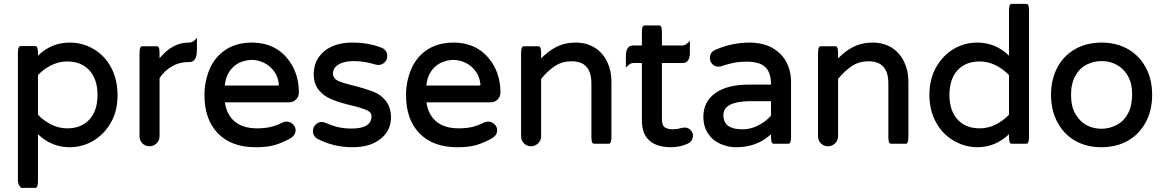

<svg xmlns="http://www.w3.org/2000/svg" viewBox="-20 -730 5899 973"><path d="M474.1 -249Q474.1 -333 428.7 -377.9Q388.7 -418.5 320.3 -418.5Q278.8 -418.5 240.2 -399.4Q202.6 -380.9 172.4 -349.6V-148.4Q202.6 -117.2 240.7 -98.4Q278.8 -79.6 320.3 -79.6Q392.1 -79.6 433.1 -124.3Q474.1 -168.9 474.1 -249ZM70.8 184.6V-459Q70.8 -487.3 77.6 -493.7Q80.1 -496.6 84 -496.6H159.2Q163.1 -496.6 166 -493.4Q168.9 -490.2 170.4 -484.4Q172.4 -474.1 172.4 -459V-448.2Q241.2 -514.2 333 -514.2Q397.9 -514.2 450.7 -483.4Q508.8 -451.2 542.5 -389.2Q575.7 -327.6 575.7 -247.6Q575.7 -167.5 542 -108.9Q507.8 -48.8 452.4 -16.4Q397 16.1 333 16.1Q241.2 16.1 172.4 -49.8V184.6Q172.4 212.9 165.5 219.2Q163.1 222.2 159.2 222.2H86.9L85.4 220.7Q70.8 205.1 70.8 184.6Z M788.6 -434.6Q854 -514.2 935.5 -514.2H940.4Q954.6 -514.2 968.8 -528.3L978 -537.6V-476.6Q978 -439 963.4 -424.8Q954.6 -415.5 940.4 -415.5H933.6Q889.2 -415.5 851.6 -394Q814.9 -373 788.6 -334.5V-39.1Q788.6 -18.1 773.2 -3.4Q757.8 11.2 737.1 11.2Q716.3 11.2 701.7 -3.4Q687 -18.1 687 -39.1V-458Q687 -486.3 693.8 -492.7Q696.3 -495.6 700.2 -495.6H775.4Q779.3 -495.6 782.2 -492.7Q788.6 -486.3 788.6 -458Z M1386.7 -296.4Q1390.6 -296.4 1391.8 -297.6Q1393.1 -298.8 1393.1 -300.8Q1393.1 -302.7 1393.1 -303.2Q1389.2 -340.8 1370.6 -366.2Q1350.1 -396 1319.3 -411.1Q1288.6 -426.3 1257.1 -426.3Q1225.6 -426.3 1192.9 -412.1Q1160.2 -396 1140.6 -364.7Q1122.6 -335.4 1119.1 -296.4ZM1016.1 -249Q1016.1 -316.4 1042 -378.9Q1059.1 -419.9 1089.4 -450.2Q1153.3 -514.2 1255.9 -514.2Q1329.6 -514.2 1384.8 -480Q1403.8 -467.8 1421.4 -450.2Q1447.8 -423.8 1465.8 -388.7Q1494.6 -331.5 1494.6 -261.7Q1494.6 -240.2 1480.2 -225.8Q1465.8 -211.4 1443.4 -211.4H1119.6Q1128.9 -148.4 1168.9 -114.7Q1210.9 -79.6 1283.2 -79.6Q1321.8 -79.6 1351.8 -86.7Q1381.8 -93.8 1412.6 -109.4Q1420.4 -113.8 1430.9 -113.8Q1441.4 -113.8 1449.2 -110.4Q1458.5 -106.9 1465.3 -99.6Q1478 -87.4 1478 -69.8Q1478 -43.9 1448.7 -27.3Q1407.2 -4.9 1369.6 5.9Q1332 16.1 1275.4 16.1Q1152.8 16.1 1084.5 -54Q1016.1 -124 1016.1 -249Z M1580.1 -99.1Q1592.3 -111.8 1610.4 -111.8Q1621.1 -111.8 1630.4 -107.4Q1663.1 -92.8 1693.6 -85.7Q1724.1 -78.6 1760.7 -78.6Q1824.2 -78.6 1848.1 -102.5Q1862.8 -117.2 1862.8 -141.6Q1862.8 -159.7 1842.3 -169.9Q1818.4 -181.6 1761.2 -195.8Q1704.6 -208.5 1666 -224.6Q1622.6 -240.7 1596.2 -272.9Q1569.8 -305.7 1569.8 -353.5Q1569.8 -425.3 1622.3 -469.7Q1674.8 -514.2 1766.6 -514.2Q1845.7 -514.2 1910.2 -489.3Q1925.3 -484.9 1934.1 -472.9Q1942.9 -460.9 1942.9 -446.3Q1942.9 -427.7 1929.4 -414.3Q1916 -400.9 1897.5 -400.9H1897L1883.3 -402.8Q1825.2 -420.4 1774.9 -420.4Q1714.8 -420.4 1685.5 -396Q1667.5 -380.4 1667.5 -358.4Q1667.5 -333.5 1690.9 -321.3Q1718.8 -308.6 1774.9 -295.4Q1823.2 -283.2 1869.1 -266.6Q1909.7 -251.5 1936 -217.8Q1961.4 -184.6 1961.4 -134.8Q1961.4 -68.8 1908.9 -26.4Q1856.4 16.1 1766.6 16.1Q1668.5 16.1 1585.4 -28.3Q1582 -30.3 1578.6 -34.2Q1565.9 -46.9 1565.9 -66.2Q1565.9 -85.4 1580.1 -99.1Z M2408.2 -296.4Q2412.1 -296.4 2413.3 -297.6Q2414.6 -298.8 2414.6 -300.8Q2414.6 -302.7 2414.6 -303.2Q2410.6 -340.8 2392.1 -366.2Q2371.6 -396 2340.8 -411.1Q2310.1 -426.3 2278.6 -426.3Q2247.1 -426.3 2214.4 -412.1Q2181.6 -396 2162.1 -364.7Q2144 -335.4 2140.6 -296.4ZM2037.6 -249Q2037.6 -316.4 2063.5 -378.9Q2080.6 -419.9 2110.8 -450.2Q2174.8 -514.2 2277.3 -514.2Q2351.1 -514.2 2406.2 -480Q2425.3 -467.8 2442.9 -450.2Q2469.2 -423.8 2487.3 -388.7Q2516.1 -331.5 2516.1 -261.7Q2516.1 -240.2 2501.7 -225.8Q2487.3 -211.4 2464.8 -211.4H2141.1Q2150.4 -148.4 2190.4 -114.7Q2232.4 -79.6 2304.7 -79.6Q2343.3 -79.6 2373.3 -86.7Q2403.3 -93.8 2434.1 -109.4Q2441.9 -113.8 2452.4 -113.8Q2462.9 -113.8 2470.7 -110.4Q2480 -106.9 2486.8 -99.6Q2499.5 -87.4 2499.5 -69.8Q2499.5 -43.9 2470.2 -27.3Q2428.7 -4.9 2391.1 5.9Q2353.5 16.1 2296.9 16.1Q2174.3 16.1 2106 -54Q2037.6 -124 2037.6 -249Z M2620.6 -39.1V-458Q2620.6 -486.3 2627.4 -492.7Q2629.9 -495.6 2633.8 -495.6H2709Q2712.9 -495.6 2715.8 -492.7Q2722.2 -486.3 2722.2 -458V-434.1Q2758.3 -470.7 2797.4 -491.2Q2841.3 -514.2 2897.5 -514.2Q2952.6 -514.2 2995.1 -487.8Q3009.8 -479 3022.5 -465.8Q3043.5 -444.8 3057.1 -416.5Q3078.6 -371.6 3078.6 -316.4V-39.1Q3078.6 -10.7 3071.8 -4.4Q3069.3 -1.5 3065.4 -1.5H2990.2Q2986.3 -1.5 2983.4 -4.4Q2977.1 -10.7 2977.1 -39.1V-306.6Q2977.1 -366.7 2949.2 -394.5Q2924.3 -419.4 2876 -419.4Q2830.6 -419.4 2794.4 -396.7Q2758.3 -374 2722.2 -330.1V-39.1Q2722.2 -18.1 2706.8 -3.4Q2691.4 11.2 2670.7 11.2Q2649.9 11.2 2635.3 -3.4Q2620.6 -18.1 2620.6 -39.1Z M3491.7 -42Q3491.7 -16.1 3465.3 -2Q3425.8 16.1 3381.8 16.1Q3304.2 16.1 3267.1 -21.5Q3232.9 -55.2 3232.9 -119.1V-410.6H3189.5Q3175.3 -410.6 3161.1 -396.5L3151.9 -387.2V-448.2Q3151.9 -477.5 3164.6 -490.2Q3173.8 -499.5 3189.5 -499.5H3232.9V-563.5Q3232.9 -588.4 3237.8 -596.2Q3240.7 -601.1 3246.1 -601.1H3321.3Q3325.2 -601.1 3328.1 -597.9Q3331.1 -594.7 3332.5 -588.9Q3334.5 -578.6 3334.5 -563.5V-499.5H3438.5Q3452.6 -499.5 3466.8 -513.7L3476.1 -522.9V-461.9Q3476.1 -432.6 3463.4 -419.9Q3454.1 -410.6 3438.5 -410.6H3334.5V-127Q3334.5 -98.6 3345.7 -87.4L3348.1 -85.4Q3362.3 -74.7 3391.6 -74.7Q3411.1 -74.7 3429.7 -80.6H3430.2L3431.2 -81.1Q3442.9 -83.5 3450.2 -83.5Q3467.3 -83.5 3479.5 -71.3Q3491.7 -59.1 3491.7 -42Z M3887.2 -217.3H3787.1Q3739.7 -217.3 3708.5 -209.5Q3661.1 -197.3 3649.9 -168.5Q3646 -158.7 3646 -146.5Q3646 -115.7 3663.1 -98.1Q3687 -74.7 3743.2 -74.7Q3783.7 -74.7 3822.3 -94.2Q3859.9 -113.3 3887.2 -143.6ZM3544.4 -136.7Q3544.4 -215.8 3606 -258.8Q3666.5 -301.3 3775.4 -301.3H3887.2V-302.7Q3887.2 -362.8 3858.2 -390.1Q3829.1 -417.5 3762.7 -417.5Q3728 -417.5 3700.2 -412.1Q3672.4 -406.7 3634.3 -394L3620.6 -392.1H3620.1Q3603 -392.1 3590.3 -404.8Q3577.6 -417.5 3577.6 -436.5Q3577.6 -466.3 3607.4 -478.5Q3690.4 -514.2 3778.3 -514.2Q3877 -514.2 3934.6 -456.5Q3953.6 -438 3965.8 -414.1Q3988.8 -369.6 3988.8 -315.4V-39.1Q3988.8 -10.7 3981.9 -4.4Q3979.5 -1.5 3975.6 -1.5H3900.4Q3896.5 -1.5 3893.6 -4.4Q3887.2 -10.7 3887.2 -39.1V-49.8Q3817.4 16.1 3710 16.1Q3667 16.1 3628.4 -2Q3588.9 -20 3566.7 -55.7Q3544.4 -91.3 3544.4 -136.7Z M4125.5 -39.1V-458Q4125.5 -486.3 4132.3 -492.7Q4134.8 -495.6 4138.7 -495.6H4213.9Q4217.8 -495.6 4220.7 -492.7Q4227.1 -486.3 4227.1 -458V-434.1Q4263.2 -470.7 4302.2 -491.2Q4346.2 -514.2 4402.3 -514.2Q4457.5 -514.2 4500 -487.8Q4514.6 -479 4527.3 -465.8Q4548.3 -444.8 4562 -416.5Q4583.5 -371.6 4583.5 -316.4V-39.1Q4583.5 -10.7 4576.7 -4.4Q4574.2 -1.5 4570.3 -1.5H4495.1Q4491.2 -1.5 4488.3 -4.4Q4481.9 -10.7 4481.9 -39.1V-306.6Q4481.9 -366.7 4454.1 -394.5Q4429.2 -419.4 4380.9 -419.4Q4335.4 -419.4 4299.3 -396.7Q4263.2 -374 4227.1 -330.1V-39.1Q4227.1 -18.1 4211.7 -3.4Q4196.3 11.2 4175.5 11.2Q4154.8 11.2 4140.1 -3.4Q4125.5 -18.1 4125.5 -39.1Z M4945.3 -418.5Q4873.5 -418.5 4832.5 -374Q4791.5 -329.1 4791.5 -249Q4791.5 -165 4836.9 -120.1Q4877 -79.6 4945.3 -79.6Q4986.8 -79.6 5025.4 -98.6Q5063 -117.2 5093.3 -148.4V-349.6Q5063 -380.9 5024.9 -399.7Q4986.8 -418.5 4945.3 -418.5ZM4724.6 -390.1Q4758.8 -450.2 4813.7 -482.2Q4868.7 -514.2 4932.6 -514.2Q5024.4 -514.2 5093.3 -448.2V-672.9Q5093.3 -694.3 5096.7 -703.1Q5097.7 -705.6 5100.1 -708Q5102.5 -710.4 5106.4 -710.4H5181.6Q5185.5 -710.4 5188.5 -707.3Q5191.4 -704.1 5192.9 -698.2Q5194.8 -688 5194.8 -672.9V-39.1Q5194.8 -10.7 5188 -4.4Q5185.5 -1.5 5181.6 -1.5H5106.4Q5102.5 -1.5 5099.6 -4.4Q5093.3 -10.7 5093.3 -39.1V-49.8Q5024.4 16.1 4932.6 16.1Q4871.6 16.1 4815.9 -15.6Q4757.8 -47.9 4723.9 -109.1Q4689.9 -170.4 4689.9 -250Q4689.9 -329.6 4724.6 -390.1Z M5694.8 -346.7Q5687 -359.4 5681.2 -366.5Q5675.3 -373.5 5669.4 -379.4Q5656.7 -392.1 5639.6 -401.4Q5605 -420.4 5562.5 -420.4Q5523.9 -420.4 5487.8 -403.3Q5451.2 -384.8 5429.7 -346.2Q5407.7 -307.1 5407.7 -250Q5407.7 -189 5430.2 -152.3Q5437 -141.1 5442.4 -133.8Q5467.8 -100.1 5509.3 -85.9Q5534.2 -77.6 5562.5 -77.6Q5601.1 -77.6 5637.2 -95.7Q5673.8 -114.3 5695.6 -153.6Q5717.3 -192.9 5717.3 -251.5Q5717.3 -310.1 5694.8 -346.7ZM5337.9 -387.2Q5370.1 -448.2 5428.5 -481.2Q5486.8 -514.2 5562.5 -514.2Q5656.2 -514.2 5722.2 -463.9Q5762.7 -433.1 5787.1 -386.7Q5818.8 -326.7 5818.8 -249Q5818.8 -157.7 5774.4 -90.8Q5743.7 -43.9 5695.3 -16.6Q5637.2 16.1 5561.5 16.1Q5485.8 16.1 5427.7 -17.1Q5370.1 -50.8 5338.1 -111.6Q5306.2 -172.4 5306.2 -249.5Q5306.2 -326.7 5337.9 -387.2Z"/></svg>

Font: YuPearl-Medium
Style: Medium
Weight: 500
Designer: Max Yao
Foundry: Max-Everyday
Version: Version 1.011; ttfautohint (v1.8.3)